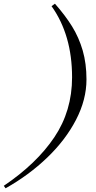

<svg xmlns="http://www.w3.org/2000/svg" viewBox="-131 -826 512 1028"><path d="M332 -400.9Q332 -292.5 275.9 -184.3Q219.7 -76.2 121.8 17.8Q23.9 111.8 -101.1 182.1L-110.8 168.9Q64.9 50.3 159.9 -91.1Q254.9 -232.4 254.9 -412.1Q254.9 -638.7 145 -793L163.1 -806.2Q218.3 -743.7 254.9 -684.6Q291.5 -625.5 311.8 -555.7Q332 -485.8 332 -400.9Z"/></svg>

Font: TypoPRO Playfair Display
Style: Italic
Weight: 400
Italic angle: -14°
Designer: Claus Eggers Sørensen
Foundry: Claus Eggers Sørensen
Version: Version 1.004;PS 001.004;hotconv 1.0.70;makeotf.lib2.5.58329